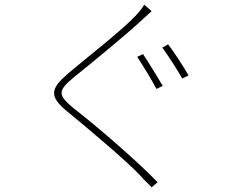

<svg xmlns="http://www.w3.org/2000/svg" viewBox="-20 -767 996 827"><path d="M596 -534 571 -522C595 -486 634 -422 654 -384L681 -397C660 -433 619 -500 596 -534ZM704 -576 679 -562C705 -527 742 -469 765 -429L792 -442C769 -483 728 -545 704 -576ZM601 -747C595 -734 576 -712 566 -701C502 -633 344 -511 275 -452C200 -387 186 -354 272 -285C361 -212 534 -66 585 -10C598 6 620 25 633 40L659 18C568 -76 400 -221 298 -300C228 -358 229 -375 293 -430C370 -492 517 -612 586 -676C596 -684 622 -710 633 -719Z"/></svg>

Font: Kinto Sans Thin
Style: Regular
Weight: 100
Designer: Authors: Ryoko NISHIZUKA  (kana & ideographs); Paul D. Hunt (Latin, Greek & Cyrillic); Wenlong ZHANG  (bopomofo); Sandol
Foundry: Adobe Systems Incorporated, ookami Inc.
Version: Version 0.001